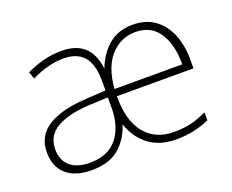

<svg xmlns="http://www.w3.org/2000/svg" viewBox="-94 -695 1041 860"><g transform="rotate(-20 426.5 -265.0)"><path d="M604 -540Q668 -540 711 -507.5Q754 -475 775 -419.5Q796 -364 794 -294V-263H429Q428 -147 477.5 -86Q527 -25 615 -25Q660 -25 694 -32.5Q728 -40 773 -61V-23Q699 10 615 10Q534 10 482.5 -30.5Q431 -71 410 -136Q389 -70 341.5 -30Q294 10 211 10Q132 10 90 -28Q48 -66 48 -133Q48 -212 113 -252.5Q178 -293 295 -299L390 -305V-346Q390 -431 357 -467.5Q324 -504 262 -504Q188 -504 108 -464L96 -498Q135 -517 177.5 -528Q220 -539 264 -539Q332 -539 370.5 -505.5Q409 -472 419 -399Q442 -461 488 -500.5Q534 -540 604 -540ZM604 -505Q534 -505 486 -452Q438 -399 430 -297H753Q754 -390 716.5 -447.5Q679 -505 604 -505ZM299 -268Q200 -263 144 -231Q88 -199 88 -133Q88 -81 121 -52.5Q154 -24 214 -24Q301 -24 344.5 -77.5Q388 -131 389 -219V-272Z"/></g></svg>

Font: Noto Sans Bengali ExtraLight
Style: Regular
Weight: 200
Designer: Jelle Bosma - Monotype Design Team
Foundry: Monotype Imaging Inc.
Version: Version 2.003; ttfautohint (v1.8.4.7-5d5b)